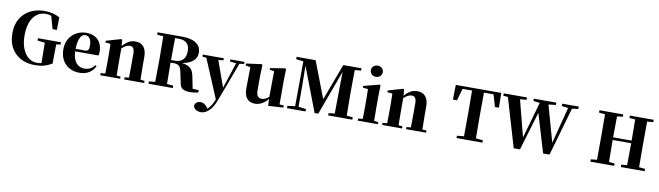

<svg xmlns="http://www.w3.org/2000/svg" viewBox="-47 -1650 9427 2746"><g transform="rotate(10 4666.0 -277.0)"><path d="M441 20Q261 20 153 -85Q43 -191 43 -375Q43 -555 155 -662Q266 -767 448 -767Q569 -767 665 -713L661 -530H599L547 -715Q513 -729 470 -729Q359 -729 292 -642Q220 -547 220 -374Q220 -211 290 -112Q357 -18 460 -18Q497 -18 526 -25V-100Q526 -208 523 -320L416 -333V-367H750V-333L688 -325Q685 -216 685 -95V-46Q626 -11 569 4Q512 20 441 20Z M1088 17Q961 17 883 -59Q801 -138 801 -275Q801 -409 890 -490Q972 -563 1087 -563Q1196 -563 1259 -497Q1318 -434 1318 -335Q1318 -297 1312 -274H972Q976 -163 1026 -106Q1071 -54 1146 -54Q1237 -54 1292 -130L1311 -118Q1280 -53 1222 -18Q1164 17 1088 17ZM1108 -310Q1142 -310 1155 -329Q1167 -347 1167 -395Q1167 -459 1141 -494Q1117 -528 1076 -528Q1032 -528 1005 -478Q975 -421 972 -311Z M1385 0V-31L1452 -37Q1454 -155 1454 -238V-321Q1454 -395 1451 -467L1376 -475V-499L1593 -562L1607 -552L1613 -464Q1661 -519 1707 -542Q1748 -563 1800 -563Q1874 -563 1916 -516Q1960 -465 1960 -370V-238Q1960 -123 1963 -36L2023 -31V0H1733V-31L1796 -37Q1798 -153 1798 -238V-382Q1798 -439 1781 -464Q1765 -488 1729 -488Q1680 -488 1615 -431V-238Q1615 -154 1617 -36L1674 -31V0Z M2690 15Q2618 15 2583 -9Q2544 -34 2537 -93L2508 -231Q2497 -296 2474 -323Q2448 -353 2393 -353H2344Q2344 -145 2347 -43L2439 -34V0H2086V-34L2176 -43Q2179 -144 2179 -351V-395Q2179 -602 2176 -705L2086 -713V-747H2446Q2577 -747 2647.5 -698Q2718 -649 2718 -559Q2718 -492 2670 -446Q2616 -393 2505 -376Q2598 -363 2639 -320Q2673 -284 2687 -204L2720 -39L2809 -34V0Q2748 15 2690 15ZM2344 -390H2403Q2482 -390 2523 -439Q2558 -482 2558 -556.5Q2558 -631 2519 -670Q2480 -709 2404 -709H2347Q2344 -608 2344 -390Z M2893 271Q2850 271 2817 249Q2783 226 2782 193Q2788 161 2813 144Q2836 129 2868 129Q2919 129 2962 184L2978 205Q3030 161 3073 54L2836 -510L2778 -516V-546H3083V-516L3010 -508L3146 -130L3269 -506L3178 -516V-546H3384V-516L3317 -507L3101 68Q3061 175 2998 228Q2947 271 2893 271Z M3636 17Q3472 17 3475 -189L3479 -486L3409 -500V-527L3631 -557L3644 -547L3638 -384V-174Q3638 -69 3717 -69Q3772 -69 3820 -117L3824 -487L3757 -500V-522L3974 -557L3987 -547L3983 -384V-34L4046 -29V1L3826 14L3821 -86Q3784 -40 3739 -13Q3688 17 3636 17Z M4097 0V-34L4207 -48L4211 -700L4105 -713V-747H4381L4585 -216L4783 -747H5047V-713L4957 -705Q4954 -602 4954 -395V-351Q4954 -143 4957 -43L5046 -34V0H4695V-34L4783 -43Q4785 -99 4785 -208Q4785 -291 4786 -327L4790 -649L4551 0H4498L4252 -644Q4256 -436 4256 -347V-49L4367 -34V0Z M5125 0V-31L5191 -37Q5193 -155 5193 -238V-318Q5193 -394 5190 -470L5115 -478V-502L5344 -562L5358 -552L5354 -392V-238Q5354 -153 5356 -37L5417 -31V0ZM5270 -825Q5307 -825 5332 -802Q5357 -779 5357 -743.5Q5357 -708 5331.5 -685Q5306 -662 5270 -662Q5234 -662 5209 -685Q5184 -708 5184 -743Q5184 -778 5209 -801.5Q5234 -825 5270 -825Z M5479 0V-31L5546 -37Q5548 -155 5548 -238V-321Q5548 -395 5545 -467L5470 -475V-499L5687 -562L5701 -552L5707 -464Q5755 -519 5801 -542Q5842 -563 5894 -563Q5968 -563 6010 -516Q6054 -465 6054 -370V-238Q6054 -123 6057 -36L6117 -31V0H5827V-31L5890 -37Q5892 -153 5892 -238V-382Q5892 -439 5875 -464Q5859 -488 5823 -488Q5774 -488 5709 -431V-238Q5709 -154 5711 -36L5768 -31V0Z M6559 0V-34L6660 -44Q6662 -144 6662 -351V-395Q6662 -605 6660 -708H6522L6472 -533H6413L6417 -747H7077L7081 -533H7023L6972 -708H6833Q6831 -605 6831 -395V-352Q6831 -146 6833 -44L6935 -34V0Z M7390 2 7181 -706 7113 -713V-747H7451V-713L7357 -704L7494 -174L7644 -702L7550 -713V-747H7877V-713L7771 -701L7919 -172L8056 -700L7962 -713V-747H8203V-713L8112 -700L7910 2H7817L7649 -558L7481 2Z M8503 0V-34L8592 -43Q8593 -144 8593 -351V-395Q8593 -602 8592 -704L8503 -713V-747H8849V-713L8766 -705Q8763 -605 8763 -399H9032Q9032 -604 9029 -705L8945 -713V-747H9291V-713L9203 -705Q9201 -603 9201 -395V-351Q9201 -146 9203 -43L9291 -34V0H8945V-34L9029 -43Q9032 -142 9032 -361H8763Q8763 -144 8766 -42L8849 -34V0Z"/></g></svg>

Font: GenRyuMin TW H
Style: Regular
Weight: 900
Version: Version 1.501;PS 1;hotconv 16.6.51;makeotf.lib2.5.65220